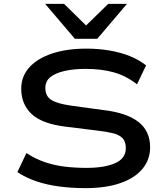

<svg xmlns="http://www.w3.org/2000/svg" viewBox="-20 -966 860 995"><path d="M423 9Q353 9 287.5 0.5Q222 -8 167 -27Q112 -46 70 -74L117 -173Q164 -142 213 -125.5Q262 -109 315.5 -102.5Q369 -96 428 -96Q522 -96 577 -120.5Q632 -145 632 -198Q632 -233 614.5 -250.5Q597 -268 564 -276Q531 -284 486 -289L317 -310Q197 -325 143.5 -375.5Q90 -426 90 -506Q90 -571 132.5 -617.5Q175 -664 251 -689Q327 -714 428 -714Q492 -714 549 -704Q606 -694 653.5 -675Q701 -656 737 -627L690 -529Q634 -573 570 -591Q506 -609 423 -609Q361 -609 313.5 -598Q266 -587 240.5 -566Q215 -545 215 -510Q215 -467 247 -447.5Q279 -428 352 -418L513 -396Q636 -382 697 -334.5Q758 -287 758 -203Q758 -138 717.5 -90Q677 -42 602 -16.5Q527 9 423 9ZM368 -765 214 -946H312L426 -834L541 -946H638L484 -765Z"/></svg>

Font: Nunito Sans 7pt Expanded SemiBold
Style: Regular
Weight: 600
Width: 7
Designer: Vernon Adams
Foundry: Vernon Adams
Version: Version 3.101;gftools[0.9.27]